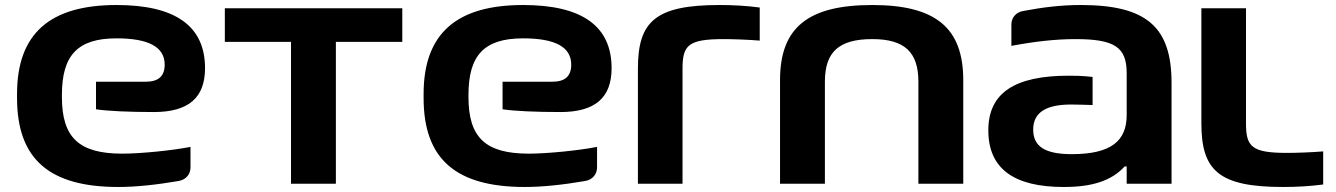

<svg xmlns="http://www.w3.org/2000/svg" viewBox="-20 -733 5332 766"><path d="M798 -461C798 -629 680 -713 445 -713C179 -713 48 -599 48 -358V-342C48 -98 177 13 452 13C523 13 606 4 693 -11C722 -16 740 -38 740 -65V-147C670 -133 542 -120 468 -120C296 -120 227 -183 227 -346V-354C227 -512 289 -580 445 -580C574 -580 637 -545 637 -475C637 -430 613 -407 562 -407H363V-297C409 -290 494 -286 594 -286C732 -286 798 -343 798 -461Z M1141 0H1320V-566H1585V-700H877V-566H1141Z M2420 -461C2420 -629 2302 -713 2067 -713C1801 -713 1670 -599 1670 -358V-342C1670 -98 1799 13 2074 13C2145 13 2228 4 2315 -11C2344 -16 2362 -38 2362 -65V-147C2292 -133 2164 -120 2090 -120C1918 -120 1849 -183 1849 -346V-354C1849 -512 1911 -580 2067 -580C2196 -580 2259 -545 2259 -475C2259 -430 2235 -407 2184 -407H1985V-297C2031 -290 2116 -286 2216 -286C2354 -286 2420 -343 2420 -461Z M2867 -577C2901 -577 2963 -575 3011 -571V-703C2959 -710 2905 -713 2851 -713C2594 -713 2525 -647 2525 -459V0H2703V-459C2703 -552 2725 -577 2867 -577Z M3092 -413V0H3271V-407C3271 -525 3326 -577 3460 -577C3589 -577 3644 -525 3644 -407V0H3823V-413C3823 -622 3713 -713 3460 -713C3202 -713 3092 -622 3092 -413Z M4475 -441V-274C4475 -171 4413 -118 4256 -118C4150 -118 4102 -148 4102 -216C4102 -286 4156 -316 4253 -316C4275 -316 4304 -315 4339 -314V-426C4296 -431 4266 -431 4244 -431C4029 -431 3923 -363 3923 -213C3923 -60 4025 13 4224 13C4336 13 4414 -11 4467 -69H4475V0H4654V-402C4654 -624 4556 -713 4292 -713C4212 -713 4142 -704 4061 -689C4033 -684 4015 -662 4015 -635V-550C4105 -567 4190 -577 4270 -577C4427 -577 4475 -545 4475 -441Z M5115 -123C4973 -123 4951 -148 4951 -241V-700H4773V-241C4773 -53 4842 13 5099 13C5153 13 5207 10 5259 3V-129C5211 -125 5149 -123 5115 -123Z"/></svg>

Font: LT Wave UI Medium
Style: Regular
Weight: 500
Designer: Daniel Lyons
Foundry: New Value
Version: Version 2.5 (Glyphs App)